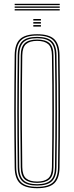

<svg xmlns="http://www.w3.org/2000/svg" viewBox="-20 -985 390 1010"><path d="M175.2 5Q112.8 5 85.4 -20.6Q58 -46.2 57.2 -105Q56.2 -191.2 55.6 -263.6Q55 -336 55 -403.2Q55 -470.5 55.6 -541Q56.2 -611.5 57.2 -694Q58 -753.5 85.4 -779.2Q112.8 -805 175.2 -805Q238 -805 265.2 -779.2Q292.5 -753.5 293.2 -694Q294.5 -611.5 295 -541Q295.5 -470.5 295.5 -403.2Q295.5 -336 295 -263.6Q294.5 -191.2 293.2 -105Q292.5 -46.2 265.2 -20.6Q238 5 175.2 5ZM175.2 -2Q233.5 -2 259 -26Q284.5 -50 285.2 -105Q286.5 -191.2 287 -263.6Q287.5 -336 287.5 -403.2Q287.5 -470.5 287 -541Q286.5 -611.5 285.2 -694Q284.5 -749.8 259 -773.9Q233.5 -798 175.2 -798Q117 -798 91.5 -773.9Q66 -749.8 65.2 -694Q64.2 -611.5 63.6 -541Q63 -470.5 63 -403.2Q63 -336 63.6 -263.6Q64.2 -191.2 65.2 -105Q66 -50 91.6 -26Q117.2 -2 175.2 -2ZM175.2 -9Q121.5 -9 97.8 -31.4Q74 -53.8 73.2 -105Q72.2 -191.2 71.6 -263.6Q71 -336 71 -403.2Q71 -470.5 71.6 -541Q72.2 -611.5 73.2 -694Q74 -746 97.8 -768.5Q121.5 -791 175.2 -791Q229 -791 252.8 -768.5Q276.5 -746 277.2 -694Q278.5 -611.5 279 -541Q279.5 -470.5 279.5 -403.2Q279.5 -336 279 -263.6Q278.5 -191.2 277.2 -105Q276.5 -53.8 252.8 -31.4Q229 -9 175.2 -9ZM175.2 -16Q223.8 -16 246.2 -36.4Q268.8 -56.8 269.2 -105Q270.5 -191.2 271 -263.6Q271.5 -336 271.5 -403.2Q271.5 -470.5 271 -541Q270.5 -611.5 269.2 -694Q268.5 -742.2 246.6 -763.1Q224.8 -784 175.2 -784Q125.8 -784 103.9 -763.1Q82 -742.2 81.2 -694Q80.2 -611.5 79.6 -541Q79 -470.5 79 -403.2Q79 -336 79.6 -263.6Q80.2 -191.2 81.2 -105Q81.8 -56.8 104.2 -36.4Q126.8 -16 175.2 -16ZM175.2 -23Q133 -23 111.4 -40.8Q89.8 -58.5 89.2 -105Q87.8 -220 87.2 -316.8Q86.8 -413.5 87.4 -504.6Q88 -595.8 89.2 -694Q89.8 -739.5 110.6 -758.2Q131.5 -777 175.2 -777Q219.2 -777 240 -758.2Q260.8 -739.5 261.2 -694Q262.2 -625.5 262.8 -556.6Q263.2 -487.8 263.4 -416.1Q263.5 -344.5 263 -267.4Q262.5 -190.2 261.2 -105Q260.8 -58.5 239.1 -40.8Q217.5 -23 175.2 -23ZM175.2 -30Q214 -30 233.4 -46.6Q252.8 -63.2 253.2 -106Q254.2 -183.5 254.9 -254.2Q255.5 -325 255.5 -394.6Q255.5 -464.2 255 -537.5Q254.5 -610.8 253.2 -693Q252.8 -736.2 233.4 -753.1Q214 -770 175.2 -770Q136.8 -770 117.2 -753.1Q97.8 -736.2 97.2 -693Q96 -603 95.4 -511.1Q94.8 -419.2 95.2 -319.6Q95.8 -220 97.2 -106Q97.8 -63.2 117.2 -46.6Q136.8 -30 175.2 -30ZM155.2 -877V-885H195.2V-877ZM155.2 -845V-853H195.2V-845ZM155.2 -861V-869H195.2V-861ZM57.2 -958V-965H294.2V-958ZM57.2 -930V-937H294.2V-930ZM57.2 -944V-951H294.2V-944Z"/></svg>

Font: Big Shoulders Inline Text Thin
Style: Regular
Weight: 100
Designer: Patric King
Foundry: XO Type Co
Version: Version 2.002